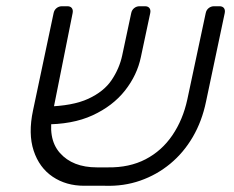

<svg xmlns="http://www.w3.org/2000/svg" viewBox="-20 -591 751 616"><path d="M326 -54Q395 -53 447 -80Q499 -107 533 -157Q567 -207 581 -272L640 -549Q642 -559 649.5 -565Q657 -571 667 -571H684Q694 -571 698.5 -565Q703 -559 701 -549L641 -265Q628 -202 598.5 -151.5Q569 -101 526 -65.5Q483 -30 430 -11.5Q377 7 317 5H250Q192 5 149 -24Q106 -53 88 -107.5Q70 -162 86 -237L152 -549Q154 -559 161.5 -565Q169 -571 179 -571H196Q206 -571 210.5 -565Q215 -559 213 -549L150 -234Q131 -147 172 -100.5Q213 -54 291 -54ZM119 -192 128 -249Q213 -251 263 -274Q313 -297 338 -334Q363 -371 372 -413L401 -549Q403 -559 410.5 -565Q418 -571 428 -571H445Q455 -571 459.5 -565Q464 -559 462 -549L432 -408Q420 -350 381 -300.5Q342 -251 277 -221Q212 -191 119 -192Z"/></svg>

Font: Rubik Light
Style: Italic
Weight: 300
Italic angle: -12°
Designer: Hubert and Fischer
Foundry: Hubert and Fischer
Version: Version 2.300;gftools[0.9.30]